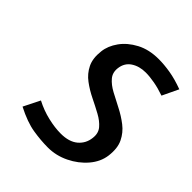

<svg xmlns="http://www.w3.org/2000/svg" viewBox="-157 -623 730 730"><g transform="rotate(45 208.0 -258.0)"><path d="M217 10Q179 10 136.8 3.2Q94.5 -3.5 39 -32L72 -98Q107.5 -79.5 145 -70.8Q182.5 -62 214 -62Q259 -62 283.8 -83Q308.5 -104 312 -137Q315.5 -164.5 300.2 -182.5Q285 -200.5 259.2 -214.5Q233.5 -228.5 204.2 -242.8Q175 -257 149.8 -275.8Q124.5 -294.5 110.8 -322.5Q97 -350.5 102 -392Q105.5 -424 127.5 -454.8Q149.5 -485.5 187.8 -505.8Q226 -526 278 -526Q306.5 -526 340 -520.5Q373.5 -515 414 -500L383 -435Q353 -445.5 326.5 -450.2Q300 -455 279 -455Q244.5 -455 220.2 -439Q196 -423 192 -392Q188.5 -365.5 203.8 -347.5Q219 -329.5 244.8 -315.5Q270.5 -301.5 299.8 -286.8Q329 -272 354.2 -252.5Q379.5 -233 393.5 -204.2Q407.5 -175.5 402 -132Q397 -94 369.5 -61.8Q342 -29.5 301.5 -9.8Q261 10 217 10Z"/></g></svg>

Font: Expletus Sans
Style: Italic
Weight: 400
Italic angle: -7°
Designer: Jasper de Waard
Foundry: Designtown
Version: Version 7.500